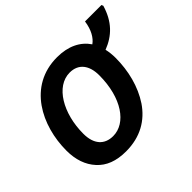

<svg xmlns="http://www.w3.org/2000/svg" viewBox="-172 -986 1222 1222"><g transform="rotate(-45 439.0 -375.0)"><path d="M325 10C456 10 549 -47 610 -137C670 -227 699 -342 699 -458C699 -487 696 -514 690 -540C781 -575 845 -637 878 -748L873 -760H725C716 -693 688 -647 655 -624C612 -688 539 -725 438 -725C178 -725 60 -485 60 -262C60 -180 83 -114 128 -65C173 -15 238 10 325 10ZM336 -117C259 -117 212 -167 212 -262C212 -445 302 -599 426 -599C506 -599 547 -542 547 -454C547 -250 452 -117 336 -117Z"/></g></svg>

Font: BC Sans
Style: Bold Italic
Weight: 700
Italic angle: -12°
Designer: Monotype Design Team
Province of B.C.
Foundry: Monotype Imaging Inc.
Version: Version 2.000;GOOG;noto-source:20170915:90ef993387c0